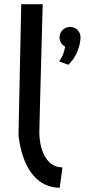

<svg xmlns="http://www.w3.org/2000/svg" viewBox="-20 -869 449 913"><path d="M277 -73C165 -75 167 -237 167 -237C167 -237 170 -386 183 -849H81L68 -230C68 -230 81 21 264 24ZM363 -691C363 -719 341 -741 313 -741C286 -741 263 -719 263 -691C263 -672 274 -655 290 -647C282 -601 261 -577 261 -577L305 -561C363 -616 363 -691 363 -691Z"/></svg>

Font: McLaren
Style: Regular
Weight: 400
Designer: Astigmatic (AOETI)
Foundry: Astigmatic (AOETI)
Version: Version 1.000